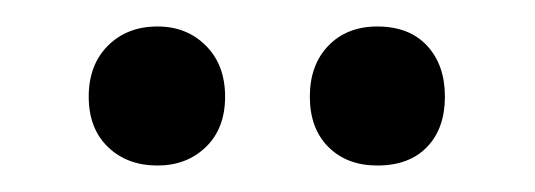

<svg xmlns="http://www.w3.org/2000/svg" viewBox="-20 -609 404 145"><path d="M150 -536Q150 -512 135.5 -498Q121 -484 99 -484Q76 -484 61.5 -498Q47 -512 47 -536Q47 -560 61.5 -574.5Q76 -589 99 -589Q121 -589 135.5 -574.5Q150 -560 150 -536ZM316 -536Q316 -512 302.5 -498Q289 -484 265 -484Q242 -484 228 -498Q214 -512 214 -536Q214 -560 228 -574.5Q242 -589 265 -589Q289 -589 302.5 -574.5Q316 -560 316 -536Z"/></svg>

Font: Rasa Medium
Style: Regular
Weight: 500
Designer: Anna Giedrys (Yrsa+Rasa design), David Brezina (Yrsa art-direction, Rasa art-direction, design)
Foundry: Rosetta Type Foundry
Version: Version 2.004